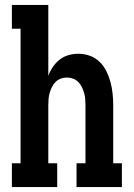

<svg xmlns="http://www.w3.org/2000/svg" viewBox="-20 -755 540 775"><path d="M28 0V-96H63V-639H28V-735H175V-449Q182 -468 193.5 -485Q205 -502 221 -514.5Q237 -527 256.5 -532.5Q276 -538 296 -538Q320 -538 342.5 -530Q365 -522 382 -505.5Q399 -489 409.5 -467.5Q420 -446 426 -423.5Q432 -401 434.5 -377.5Q437 -354 437 -330V-96H472V0H289V-96H325V-330Q325 -343 324 -355.5Q323 -368 319.5 -380Q316 -392 310.5 -403.5Q305 -415 296 -424Q287 -433 275 -437.5Q263 -442 250 -442Q237 -442 225 -437.5Q213 -433 204 -424Q195 -415 189.5 -403.5Q184 -392 180.5 -380Q177 -368 176 -355.5Q175 -343 175 -330V-96H211V0Z"/></svg>

Font: Iosevka Slab
Style: Bold
Weight: 700
Monospace: yes
Designer: Belleve Invis
Foundry: Belleve Invis
Version: Version 11.1.1; ttfautohint (v1.8.3)